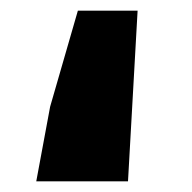

<svg xmlns="http://www.w3.org/2000/svg" viewBox="-20 -340 360 360"><path d="M48 0 74 -140 126 -320H238L220 0Z"/></svg>

Font: Source Sans 3 Black
Style: Regular
Weight: 900
Designer: Paul D. Hunt
Foundry: Adobe
Version: Version 3.046;hotconv 1.0.118;makeotfexe 2.5.65603